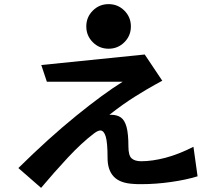

<svg xmlns="http://www.w3.org/2000/svg" viewBox="-20 -842 1040 930"><path d="M614 -714Q614 -669 582.5 -637.5Q551 -606 506 -606Q461 -606 429.5 -637.5Q398 -669 398 -714Q398 -759 429.5 -790.5Q461 -822 506 -822Q551 -822 582.5 -790.5Q614 -759 614 -714ZM937 12Q882 29 808.5 39.5Q735 50 666 50Q657 50 647.5 50Q638 50 629 49Q562 46 531.5 14Q501 -18 501 -77Q501 -152 492 -181Q483 -210 466 -210Q455 -210 437 -197Q376 -151 308.5 -78.5Q241 -6 179 68L69 -28Q217 -174 349 -281Q481 -388 574 -446H207L180 -527L681 -578L766 -451Q766 -451 729.5 -431Q693 -411 634.5 -374.5Q576 -338 510 -286H518Q547 -286 565.5 -273Q584 -260 593 -227Q602 -194 602 -132Q602 -89 617.5 -75Q633 -61 664 -61Q717 -61 780.5 -77.5Q844 -94 917 -131Z"/></svg>

Font: RocknRoll One
Style: Regular
Weight: 400
Designer: Fontworks Inc.
Foundry: Fontworks Inc.
Version: Version 1.100